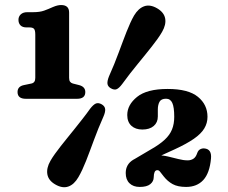

<svg xmlns="http://www.w3.org/2000/svg" viewBox="-20 -739 923 777"><path d="M87.8 -628H100.1Q112.5 -628 117.7 -622.2Q122.8 -616.4 122.8 -598.7V-424.2Q122.8 -413.9 119 -408.4Q115.2 -402.9 107.6 -401.1L76.5 -394.6Q51 -389.3 51 -366.5Q51 -339.2 84.9 -339.2H291.7Q325.2 -339.2 325.2 -366.5Q325.2 -388 300.2 -394.6L274.5 -401.1Q267.1 -403.3 263.4 -408.6Q259.7 -413.9 259.7 -424.1V-688.3Q259.7 -718.6 227.3 -718.6Q219.9 -718.6 212.1 -716.7Q204.3 -714.9 193.8 -710.4Q176 -702.3 158.6 -696Q141.2 -689.7 114 -689.7H90.6Q73.7 -689.7 64.2 -681Q54.7 -672.2 54.7 -658.8Q54.7 -645 62.8 -636.5Q70.9 -628 87.8 -628ZM474.3 -398.7Q462.1 -382.4 452.2 -378.1Q442.3 -373.7 428 -382Q416.2 -389 414.9 -400.1Q413.6 -411.3 421 -429.9Q432.1 -454.5 441.8 -478.5Q451.5 -502.5 460 -525.4Q468.4 -548.2 476.4 -569.4Q484.3 -590.6 491.9 -609.8Q499.4 -628.9 507.1 -645.8Q514.7 -662.6 522.5 -676.1Q539.9 -705.2 563.5 -713.6Q587.1 -722.1 616 -705.3Q643.8 -689 648.4 -664.3Q653 -639.6 636 -610.1Q628.3 -596.6 617.7 -581.8Q607.1 -566.9 594.3 -550.7Q581.6 -534.5 567.4 -517Q553.2 -499.4 537.6 -480.4Q522.1 -461.3 506.1 -441.1Q490.2 -420.9 474.3 -398.7ZM344.9 -299.2Q357.6 -315.5 367.8 -320Q378.1 -324.5 392 -316.6Q404.4 -309.1 405.6 -297.5Q406.8 -286 398.9 -267.8Q388 -243.5 378.3 -219.4Q368.7 -195.4 360.2 -172.5Q351.7 -149.7 343.8 -128.4Q336 -107.2 328.3 -87.9Q320.7 -68.7 313 -52.2Q305.3 -35.7 297.4 -22.2Q280.1 7.8 256.2 16Q232.4 24.2 203.6 7.4Q176.1 -8.5 171.7 -33.5Q167.3 -58.6 183.9 -87.8Q191.6 -101.3 202.3 -116.2Q213 -131.2 225.8 -147.5Q238.6 -163.8 252.9 -181.4Q267.2 -199.1 282.5 -218.1Q297.8 -237.2 313.7 -257.5Q329.7 -277.8 344.9 -299.2ZM553.6 -73.9 519.9 -92.6 590 -134Q625.7 -154.2 646.4 -173.5Q667.2 -192.8 676.1 -215.1Q685.1 -237.4 685.1 -266.4Q685.1 -305.3 677.3 -322.4Q669.6 -339.5 652 -339.5Q632.2 -339.5 625.4 -326.9Q618.7 -314.3 618.7 -295.7V-267.7Q618.7 -243.4 602 -229.1Q585.3 -214.8 556 -214.8Q528.3 -214.8 511.6 -230.1Q495 -245.5 495 -273.6Q495 -314.7 534.6 -346.8Q574.3 -379 658.5 -379Q742.1 -379 780.9 -347.2Q819.7 -315.5 819.7 -266.3Q819.7 -240.6 806.6 -219Q793.6 -197.5 764.7 -177.4Q735.8 -157.3 688.2 -135.3ZM488.8 -38.7Q488.8 -74 519.1 -92.4Q549.4 -110.9 613.3 -110.9Q637.5 -110.9 659.8 -105.7Q682.1 -100.5 702.1 -95.3Q722.1 -90.1 739.8 -90.1Q752.4 -90.1 762.4 -96.4Q772.5 -102.7 778 -119.2Q781.7 -130.2 789.6 -134.6Q797.6 -139 806.1 -138.4Q837.4 -136.3 833.9 -97.8Q828.5 -38.4 802.7 -10.4Q776.9 17.5 733.2 17.5Q699.2 17.5 678.5 6Q657.9 -5.5 642.5 -25.1Q632.5 -37.6 627.8 -43.9Q623.2 -50.3 616.7 -50.3Q609.2 -50.3 605.7 -42.8Q602.3 -35.3 602.1 -21.5Q601.9 -5 588.2 6.2Q574.5 17.5 545.4 17.5Q519.4 17.5 504.1 2.7Q488.8 -12.1 488.8 -38.7Z"/></svg>

Font: Fraunces SuperSoft 9pt
Style: Regular
Weight: 900
Version: Version 1.000;[b76b70a41]